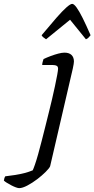

<svg xmlns="http://www.w3.org/2000/svg" viewBox="-155 -772 488 992"><path d="M-56 200Q-62 200 -73 196Q-84 192 -96.5 185.5Q-109 179 -119.5 172.5Q-130 166 -135 161Q-134 153 -132 147.5Q-130 142 -128 139Q-102 136 -76.5 132Q-51 128 -28 122Q-5 116 14 108Q18 100 25.5 78.5Q33 57 42 25Q51 -7 60.5 -44.5Q70 -82 80 -121.5Q90 -161 99 -198Q106 -226 114 -260Q122 -294 129 -327Q136 -360 140.5 -384.5Q145 -409 145 -417Q145 -428 138 -432Q131 -436 119 -436H63Q63 -443 65.5 -452.5Q68 -462 70 -467Q87 -475 107 -482.5Q127 -490 146 -495Q165 -500 178 -500Q202 -500 214.5 -488Q227 -476 227 -454Q227 -450 225.5 -440.5Q224 -431 221 -417Q218 -403 214 -387L104 87Q100 97 81 116Q62 135 37 154Q12 173 -13.5 186.5Q-39 200 -56 200ZM83 -569Q75 -574 68.5 -579.5Q62 -585 60 -590Q105 -644 136.5 -680Q168 -716 188.5 -734Q209 -752 218 -752Q227 -752 240.5 -733.5Q254 -715 272 -679Q290 -643 313 -590Q309 -586 304 -579.5Q299 -573 289 -569L207 -670Z"/></svg>

Font: Texturina 12pt Light
Style: Italic
Weight: 300
Italic angle: -11°
Designer: Guillermo Torres Carreño
Foundry: Omnibus-Type
Version: Version 1.002